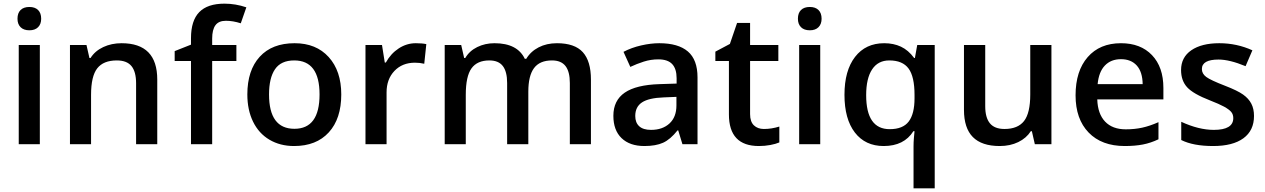

<svg xmlns="http://www.w3.org/2000/svg" viewBox="-20 -785 6887 1045"><path d="M196.8 0H82V-540H196.8ZM75.2 -683.1Q75.2 -713.9 92 -730.5Q108.9 -747.1 140.1 -747.1Q170.4 -747.1 187.3 -730.5Q204.1 -713.9 204.1 -683.1Q204.1 -653.8 187.3 -637Q170.4 -620.1 140.1 -620.1Q108.9 -620.1 92 -637Q75.2 -653.8 75.2 -683.1Z M835.9 0H720.7V-332Q720.7 -394.5 695.6 -425.3Q670.4 -456.1 615.7 -456.1Q543 -456.1 509.3 -413.1Q475.6 -370.1 475.6 -269V0H360.8V-540H450.7L466.8 -469.2H472.7Q497.1 -507.8 542 -528.8Q586.9 -549.8 641.6 -549.8Q835.9 -549.8 835.9 -352.1Z M1266.6 -453.1H1134.8V0H1019.5V-453.1H930.7V-506.8L1019.5 -542V-577.1Q1019.5 -672.9 1064.5 -719Q1109.4 -765.1 1201.7 -765.1Q1262.2 -765.1 1320.8 -745.1L1290.5 -658.2Q1248 -671.9 1209.5 -671.9Q1170.4 -671.9 1152.6 -647.7Q1134.8 -623.5 1134.8 -575.2V-540H1266.6Z M1837.4 -271Q1837.4 -138.7 1769.5 -64.5Q1701.7 9.8 1580.6 9.8Q1504.9 9.8 1446.8 -24.4Q1388.7 -58.6 1357.4 -122.6Q1326.2 -186.5 1326.2 -271Q1326.2 -402.3 1393.6 -476.1Q1460.9 -549.8 1583.5 -549.8Q1700.7 -549.8 1769 -474.4Q1837.4 -398.9 1837.4 -271ZM1444.3 -271Q1444.3 -84 1582.5 -84Q1719.2 -84 1719.2 -271Q1719.2 -456.1 1581.5 -456.1Q1509.3 -456.1 1476.8 -408.2Q1444.3 -360.4 1444.3 -271Z M2243.2 -549.8Q2277.8 -549.8 2300.3 -544.9L2289.1 -438Q2264.6 -443.8 2238.3 -443.8Q2169.4 -443.8 2126.7 -398.9Q2084 -354 2084 -282.2V0H1969.2V-540H2059.1L2074.2 -444.8H2080.1Q2106.9 -493.2 2150.1 -521.5Q2193.4 -549.8 2243.2 -549.8Z M2855.5 0H2740.2V-333Q2740.2 -395 2716.8 -425.5Q2693.4 -456.1 2643.6 -456.1Q2577.1 -456.1 2546.1 -412.8Q2515.1 -369.6 2515.1 -269V0H2400.4V-540H2490.2L2506.3 -469.2H2512.2Q2534.7 -507.8 2577.4 -528.8Q2620.1 -549.8 2671.4 -549.8Q2795.9 -549.8 2836.4 -464.8H2844.2Q2868.2 -504.9 2911.6 -527.3Q2955.1 -549.8 3011.2 -549.8Q3107.9 -549.8 3152.1 -501Q3196.3 -452.1 3196.3 -352.1V0H3081.5V-333Q3081.5 -395 3057.9 -425.5Q3034.2 -456.1 2984.4 -456.1Q2917.5 -456.1 2886.5 -414.3Q2855.5 -372.6 2855.5 -286.1Z M3694.3 0 3671.4 -75.2H3667.5Q3628.4 -25.9 3588.9 -8.1Q3549.3 9.8 3487.3 9.8Q3407.7 9.8 3363 -33.2Q3318.4 -76.2 3318.4 -154.8Q3318.4 -238.3 3380.4 -280.8Q3442.4 -323.2 3569.3 -327.1L3662.6 -330.1V-358.9Q3662.6 -410.6 3638.4 -436.3Q3614.3 -461.9 3563.5 -461.9Q3522 -461.9 3483.9 -449.7Q3445.8 -437.5 3410.6 -420.9L3373.5 -502.9Q3417.5 -525.9 3469.7 -537.8Q3522 -549.8 3568.4 -549.8Q3671.4 -549.8 3723.9 -504.9Q3776.4 -460 3776.4 -363.8V0ZM3523.4 -78.1Q3585.9 -78.1 3623.8 -113Q3661.6 -147.9 3661.6 -210.9V-257.8L3592.3 -254.9Q3511.2 -252 3474.4 -227.8Q3437.5 -203.6 3437.5 -153.8Q3437.5 -117.7 3459 -97.9Q3480.5 -78.1 3523.4 -78.1Z M4137.7 -83Q4179.7 -83 4221.7 -96.2V-9.8Q4202.6 -1.5 4172.6 4.2Q4142.6 9.8 4110.4 9.8Q3947.3 9.8 3947.3 -162.1V-453.1H3873.5V-503.9L3952.6 -545.9L3991.7 -660.2H4062.5V-540H4216.3V-453.1H4062.5V-164.1Q4062.5 -122.6 4083.3 -102.8Q4104 -83 4137.7 -83Z M4444.3 0H4329.6V-540H4444.3ZM4322.8 -683.1Q4322.8 -713.9 4339.6 -730.5Q4356.4 -747.1 4387.7 -747.1Q4418 -747.1 4434.8 -730.5Q4451.7 -713.9 4451.7 -683.1Q4451.7 -653.8 4434.8 -637Q4418 -620.1 4387.7 -620.1Q4356.4 -620.1 4339.6 -637Q4322.8 -653.8 4322.8 -683.1Z M4822.3 -82Q4894.5 -82 4926 -123.8Q4957.5 -165.5 4957.5 -250V-268.1Q4957.5 -368.2 4925 -412.1Q4892.6 -456.1 4820.3 -456.1Q4758.8 -456.1 4726.6 -407.2Q4694.3 -358.4 4694.3 -267.1Q4694.3 -82 4822.3 -82ZM4789.6 9.8Q4689.5 9.8 4632.8 -63.7Q4576.2 -137.2 4576.2 -269Q4576.2 -400.9 4633.8 -475.3Q4691.4 -549.8 4792.5 -549.8Q4843.3 -549.8 4883.5 -531Q4923.8 -512.2 4955.6 -469.2H4959.5L4972.2 -540H5067.4V240.2H4952.1V11.2Q4952.1 -10.3 4954.1 -34.2Q4956.1 -58.1 4957.5 -70.8H4951.2Q4900.4 9.8 4789.6 9.8Z M5612.3 0 5596.2 -70.8H5590.3Q5566.4 -33.2 5522.2 -11.7Q5478 9.8 5421.4 9.8Q5323.2 9.8 5274.9 -39.1Q5226.6 -87.9 5226.6 -187V-540H5342.3V-207Q5342.3 -145 5367.7 -114Q5393.1 -83 5447.3 -83Q5519.5 -83 5553.5 -126.2Q5587.4 -169.4 5587.4 -271V-540H5702.6V0Z M6102.1 9.8Q5976.1 9.8 5905 -63.7Q5834 -137.2 5834 -266.1Q5834 -398.4 5899.9 -474.1Q5965.8 -549.8 6081.1 -549.8Q6188 -549.8 6250 -484.9Q6312 -419.9 6312 -306.2V-244.1H5952.1Q5954.6 -165.5 5994.6 -123.3Q6034.7 -81.1 6107.4 -81.1Q6155.3 -81.1 6196.5 -90.1Q6237.8 -99.1 6285.2 -120.1V-26.9Q6243.2 -6.8 6200.2 1.5Q6157.2 9.8 6102.1 9.8ZM6081.1 -462.9Q6026.4 -462.9 5993.4 -428.2Q5960.4 -393.6 5954.1 -327.1H6199.2Q6198.2 -394 6167 -428.5Q6135.7 -462.9 6081.1 -462.9Z M6805.2 -153.8Q6805.2 -74.7 6747.6 -32.5Q6689.9 9.8 6582.5 9.8Q6474.6 9.8 6409.2 -22.9V-122.1Q6504.4 -78.1 6586.4 -78.1Q6692.4 -78.1 6692.4 -142.1Q6692.4 -162.6 6680.7 -176.3Q6668.9 -189.9 6642.1 -204.6Q6615.2 -219.2 6567.4 -237.8Q6474.1 -273.9 6441.2 -310.1Q6408.2 -346.2 6408.2 -403.8Q6408.2 -473.1 6464.1 -511.5Q6520 -549.8 6616.2 -549.8Q6711.4 -549.8 6796.4 -511.2L6759.3 -424.8Q6671.9 -460.9 6612.3 -460.9Q6521.5 -460.9 6521.5 -409.2Q6521.5 -383.8 6545.2 -366.2Q6568.8 -348.6 6648.4 -317.9Q6715.3 -292 6745.6 -270.5Q6775.9 -249 6790.5 -220.9Q6805.2 -192.9 6805.2 -153.8Z"/></svg>

Font: Samim Medium FD
Style: Medium-FD
Weight: 500
Foundry: DejaVu fonts team - Redesigned by Saber Rastikerdar
Version: Version 4.0.5